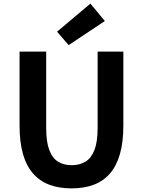

<svg xmlns="http://www.w3.org/2000/svg" viewBox="-20 -1026 788 1060"><path d="M376 14Q307 14 254 -5.5Q201 -25 163.5 -67Q126 -109 107 -175Q88 -241 88 -333V-741H235V-320Q235 -243 252 -198Q269 -153 300.5 -133.5Q332 -114 376 -114Q420 -114 452 -133.5Q484 -153 501.5 -198Q519 -243 519 -320V-741H661V-333Q661 -241 642 -175Q623 -109 586 -67Q549 -25 496 -5.5Q443 14 376 14ZM359 -777 295 -851 479 -1006 559 -910Z"/></svg>

Font: Noto Sans HK Thin
Style: Bold
Weight: 700
Version: Version 2.004-H2;hotconv 1.0.118;makeotfexe 2.5.65603